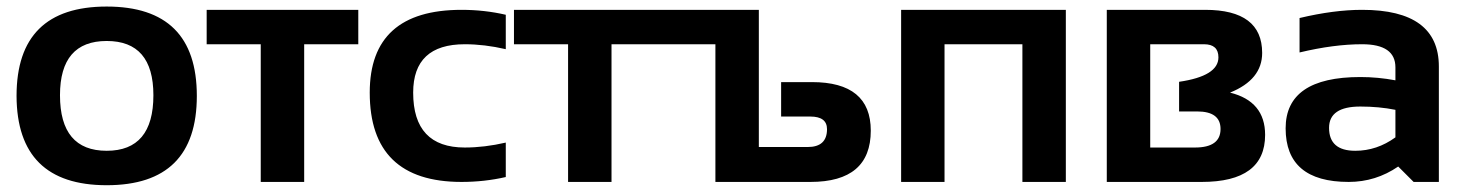

<svg xmlns="http://www.w3.org/2000/svg" viewBox="-20 -542 4368 572"><path d="M29.3 -256.3Q29.3 -522.5 297.9 -522.5Q566.4 -522.5 566.4 -256.3Q566.4 9.8 297.9 9.8Q30.3 9.8 29.3 -256.3ZM297.9 -92.8Q437 -92.8 437 -258.3Q437 -419.9 297.9 -419.9Q158.7 -419.9 158.7 -258.3Q158.7 -92.8 297.9 -92.8Z M1047.4 -512.7V-410.2H886.2V0H756.8V-410.2H595.7V-512.7Z M1486.8 -14.6Q1423.3 0 1355 0Q1081.5 0 1081.5 -266.1Q1081.5 -512.7 1355 -512.7Q1423.3 -512.7 1486.8 -498V-395.5Q1423.3 -410.2 1364.7 -410.2Q1210.9 -410.2 1210.9 -266.1Q1210.9 -102.5 1364.7 -102.5Q1423.3 -102.5 1486.8 -117.2Z M1962.9 -512.7V-410.2H1801.8V0H1672.4V-410.2H1511.2V-512.7Z M2240.7 -512.7V-104H2386.2Q2443.8 -104 2443.8 -157.2Q2443.8 -194.8 2394 -194.8H2307.1V-297.4H2398.9Q2574.2 -297.4 2574.2 -152.8Q2574.2 0 2394.5 0H2111.3V-410.2H1962.9V-512.7Z M2664.6 0V-512.7H3155.3V0H3025.9V-410.2H2793.9V0Z M3277.3 0V-512.7H3570.3Q3740.2 -512.7 3740.2 -384.3Q3740.2 -304.7 3644.5 -266.1Q3749 -240.2 3749 -140.1Q3749 0 3560.1 0ZM3540 -102.5Q3616.2 -102.5 3616.2 -157.7Q3616.2 -210 3546.4 -210H3492.7V-298.3Q3609.9 -315.4 3609.9 -371.1Q3609.9 -410.2 3566.9 -410.2H3406.7V-102.5Z M3810.1 -159.7Q3810.1 -312.5 4032.7 -312.5Q4085 -312.5 4137.2 -302.7V-341.3Q4137.2 -410.2 4038.1 -410.2Q3954.1 -410.2 3851.6 -385.7V-488.3Q3954.1 -512.7 4038.1 -512.7Q4266.6 -512.7 4266.6 -343.8V0H4191.4L4145.5 -45.9Q4078.6 0 3998 0Q3810.1 0 3810.1 -159.7ZM4032.7 -224.6Q3939.5 -224.6 3939.5 -161.1Q3939.5 -92.8 4017.6 -92.8Q4082 -92.8 4137.2 -132.8V-214.8Q4088.4 -224.6 4032.7 -224.6Z"/></svg>

Font: SansationBold
Style: Bold
Weight: 700
Designer: Bernd Montag
Version: Version 1.301